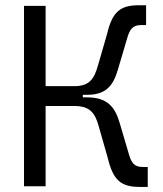

<svg xmlns="http://www.w3.org/2000/svg" viewBox="-20 -716 626 738"><path d="M72.3 0H155.3V-308.6H265.1C324.7 -308.6 345.7 -283.7 360.8 -226.1L394.5 -107.9C414.6 -24.9 443.8 2.4 515.6 2.4H547.9V-74.2H528.3C497.1 -74.2 485.4 -88.4 475.1 -124.5L439.5 -245.1C421.4 -306.6 390.6 -341.8 314.9 -341.8H298.3V-351.6H314.9C387.7 -351.6 415 -386.7 433.1 -448.2L468.8 -568.8C479 -605 491.2 -619.6 522 -619.6H541.5V-695.8H512.7C440.4 -695.8 411.1 -668.5 391.6 -585.4L357.4 -467.3C341.8 -409.2 321.3 -384.8 265.1 -384.8H155.3V-693.4H72.3Z"/></svg>

Font: Cascadia Code SemiLight
Style: Regular
Weight: 350
Monospace: yes
Designer: Aaron Bell
Foundry: Saja Typeworks
Version: Version 2404.023